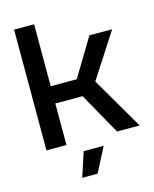

<svg xmlns="http://www.w3.org/2000/svg" viewBox="-131 -787 865 1075"><g transform="rotate(-15 302.0 -250.0)"><path d="M56 0V-700H172V-341H323L455 -560H587L420 -302L596 0H465L330 -241H172V0ZM210 200 256 58H372L299 200Z"/></g></svg>

Font: Tektur Medium
Style: Regular
Weight: 500
Designer: Adam Jagosz
Foundry: Adam Jagosz
Version: Version 1.005;gftools[0.9.30]